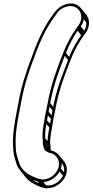

<svg xmlns="http://www.w3.org/2000/svg" viewBox="-20 -827 529 1098"><path d="M358 -803C333 -796 312 -782 296 -761L286 -748C235 -681 196 -598 164 -507C132 -424 103 -340 85 -237C81 -219 78 -202 75 -185L66 -136C57 -83 51 -30 55 12L56 32C58 65 69 89 76 115C80 128 89 140 98 151L127 187C138 200 149 210 164 219C182 229 202 241 226 246L250 251L249 249C296 251 341 216 356 176C369 143 361 114 345 94L316 59C304 45 289 37 270 33V32C270 23 269 12 268 1C264 -25 271 -64 278 -101L286 -150C289 -165 292 -180 296 -198C315 -308 349 -395 384 -485C405 -539 430 -584 459 -624L468 -636C498 -676 493 -720 472 -745L442 -781C425 -802 396 -814 358 -803ZM259 46 269 48C304 56 329 95 312 138C298 174 256 206 213 198C187 193 166 182 144 170C120 156 101 134 91 109C84 81 72 58 71 28L70 8C67 -32 72 -83 81 -136L90 -185C93 -202 96 -219 100 -237C118 -339 146 -422 178 -505C210 -595 248 -674 298 -740L307 -753C320 -771 338 -783 360 -789C426 -808 472 -740 427 -679L418 -667C388 -625 363 -579 341 -524C306 -434 272 -346 252 -234C248 -217 245 -200 242 -185L233 -136C227 -99 220 -59 224 -30C225 -11 225 4 230 16C233 24 235 28 237 34ZM473 -699C474 -682 471 -667 462 -652L442 -676C451 -689 457 -703 459 -717ZM444 -626C418 -589 395 -549 375 -502L357 -524C376 -572 398 -614 424 -651ZM369 -484C337 -400 304 -319 284 -217L267 -237C286 -340 317 -422 350 -507ZM280 -196C278 -186 277 -177 275 -168L258 -188C260 -197 261 -206 263 -216ZM271 -147 266 -119 249 -139 254 -167ZM262 -98C257 -72 253 -44 252 -20L239 -36C236 -57 240 -88 245 -118ZM253 7V8L241 -7V-8ZM340 177C325 211 284 239 244 233L228 214C267 212 303 186 321 154ZM346 158 328 137C332 126 333 116 333 106C344 120 350 137 346 158ZM174 206 171 202C179 205 186 208 195 210L205 222C194 217 184 211 174 206Z"/></svg>

Font: Blanket
Style: Ugh
Weight: 900
Foundry: Cannot Into Space Fonts
Version: Version 0.9